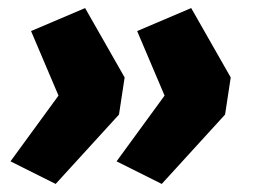

<svg xmlns="http://www.w3.org/2000/svg" viewBox="-20 -506 631 476"><path d="M118 -50 6 -106 125 -269 57 -429 191 -486 289 -314 275 -222ZM381 -50 269 -106 388 -269 320 -429 454 -486 552 -314 538 -222Z"/></svg>

Font: Nunito Sans 6pt Black
Style: Italic
Weight: 900
Italic angle: -9°
Version: Version 3.101;gftools[0.9.27]